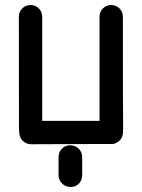

<svg xmlns="http://www.w3.org/2000/svg" viewBox="-20 -574 565 764"><path d="M213 51Q213 31 226.5 17.5Q240 4 259 4Q279 4 293 17.5Q307 31 307 51V123Q307 143 294 156.5Q281 170 262 170Q241 170 227 156.5Q213 143 213 123ZM102 0Q84 -1 70 -14Q56 -27 55.5 -60Q55 -93 55 -507Q55 -527 68.5 -540.5Q82 -554 102 -554Q121 -554 134.5 -540.5Q148 -527 148 -507V-93H355H376V-507Q376 -527 389.5 -540.5Q403 -554 422 -554Q442 -554 455.5 -540.5Q469 -527 469 -507Q469 -93 470 -60Q471 -27 454.5 -13.5Q438 0 425 -1H364Z"/></svg>

Font: VDS
Style: Regular
Weight: 400
Designer: artmaker
Foundry: artmaker
Version: Version 1.000 2009 initial release